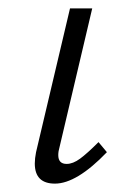

<svg xmlns="http://www.w3.org/2000/svg" viewBox="-20 -433 325 458"><path d="M63 -43Q63 -55 66 -70L147 -413H200L122 -82Q119 -72 119 -63Q119 -42 139 -42Q154 -42 171 -54.5Q188 -67 215 -94L235 -70Q163 5 111 5Q63 5 63 -43Z"/></svg>

Font: Ysabeau Infant Semilight
Style: Italic
Weight: 300
Italic angle: -12°
Designer: Christian Thalmann (Catharsis Fonts)
Version: Version 0.003